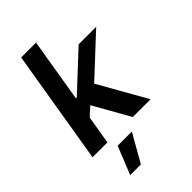

<svg xmlns="http://www.w3.org/2000/svg" viewBox="-282 -823 1154 1154"><g transform="rotate(-45 294.5 -246.5)"><path d="M163.1 -169.4 188.5 -321.3H206.5L440.4 -539.1H589.4L304.2 -273.4H278.3ZM19.5 0 140.1 -727.5H266.6L146 0ZM361.3 0 223.1 -245.6 323.2 -334.5 512.7 0ZM103.5 235.8 175.3 57.6H295.9L194.3 235.8Z"/></g></svg>

Font: Inter 18pt SemiBold
Style: Italic
Weight: 600
Italic angle: -9.3988°
Designer: Rasmus Andersson
Foundry: rsms
Version: Version 4.001;git-66647c0bb